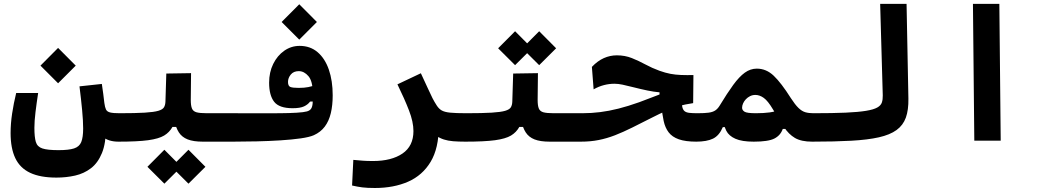

<svg xmlns="http://www.w3.org/2000/svg" viewBox="-20 -713 5313 973"><path d="M266.1 187Q184.1 187 132.8 162.8Q81.5 138.7 57.6 88.6Q33.7 38.6 33.7 -38.6Q33.7 -86.4 41.5 -138.2Q49.3 -189.9 62 -241.7H173.3Q165.5 -190.9 159.9 -145Q154.3 -99.1 154.3 -65.4Q154.3 -18.1 161.6 6.3Q168.9 30.8 194.8 39.3Q220.7 47.9 276.4 47.9Q328.6 47.9 355.5 39.1Q382.3 30.3 391.8 6.6Q401.4 -17.1 401.4 -61.5Q401.4 -100.6 396.2 -155Q391.1 -209.5 382.8 -275.4L496.1 -287.6Q500 -263.7 503.2 -237.5Q506.3 -211.4 508.8 -191.4Q510.7 -174.8 512.2 -158.4Q513.7 -142.1 514.9 -126Q516.1 -109.9 516.6 -95Q517.1 -80.1 517.1 -66.4Q517.1 12.7 496.6 62.7Q476.1 112.8 440.9 139.6Q405.8 166.5 360.6 176.8Q315.4 187 266.1 187ZM580.1 4.9Q531.2 4.9 501.2 -19Q471.2 -43 463.9 -91.8L508.8 -191.4Q511.7 -169.4 517.1 -158.2Q522.5 -147 538.1 -143.1Q553.7 -139.2 585.9 -139.2Q604.5 -139.2 613.5 -124Q622.6 -108.9 622.6 -75.7Q622.6 -34.2 610.1 -14.6Q597.7 4.9 580.1 4.9ZM274.4 -291 185.1 -380.4 274.4 -470.2 363.8 -380.4Z M580.1 4.9 585.9 -139.2Q667 -139.2 713.9 -142.1Q760.7 -145 782.7 -151.6Q804.7 -158.2 811.3 -169.7Q817.9 -181.2 818.4 -198.7L822.8 -340.3L948.2 -342.3L946.8 -206.5Q946.8 -178.2 941.4 -153.1Q936 -127.9 925.8 -107.2Q915.5 -86.4 900.4 -69.8H854Q838.9 -42.5 811.8 -26.1Q784.7 -9.8 730.7 -2.4Q676.8 4.9 580.1 4.9ZM1166 4.9Q1144 4.9 1112.8 4.9Q1081.5 4.9 1052.5 4.9Q1023.4 4.9 1007.3 4.9Q960 4.9 930.9 -6.6Q901.9 -18.1 886.5 -42Q871.1 -65.9 863.8 -102.1L946.8 -206.5Q946.8 -178.2 952.6 -163.6Q958.5 -148.9 975.8 -144Q993.2 -139.2 1028.3 -139.2Q1060.5 -139.2 1096.2 -139.2Q1131.8 -139.2 1171.9 -139.2Q1190.4 -139.2 1199.5 -124Q1208.5 -108.9 1208.5 -75.7Q1208.5 -34.2 1196 -14.6Q1183.6 4.9 1166 4.9ZM935.1 217.8 849.1 132.3 935.1 45.9 1021 132.3ZM813 217.8 727.1 132.3 813 45.9 898.9 132.3Z M1162.1 4.9 1171.9 -139.2Q1231 -139.2 1289.1 -138.9Q1347.2 -138.7 1397.5 -139.2Q1447.8 -139.6 1483.9 -141.8Q1520 -144 1535.6 -148.4Q1552.7 -153.3 1558.6 -165.5Q1564.5 -177.7 1564.7 -197Q1564.9 -216.3 1564.9 -241.2Q1564.9 -301.3 1543.2 -326.9Q1521.5 -352.5 1494.1 -352.5Q1467.8 -352.5 1453.6 -335.2Q1439.5 -317.9 1439.5 -297.9Q1439.5 -276.9 1451.7 -272.2Q1463.9 -267.6 1493.7 -267.6Q1522.5 -267.6 1542.5 -271.7Q1562.5 -275.9 1586.4 -283.7L1585 -199.2L1551.3 -198.2Q1540.5 -183.1 1520.5 -173.8Q1500.5 -164.6 1462.9 -164.6Q1394.5 -164.6 1369.1 -197.5Q1343.8 -230.5 1343.8 -293.9Q1343.8 -346.7 1364.5 -388.9Q1385.3 -431.2 1420.4 -455.8Q1455.6 -480.5 1498.5 -480.5Q1552.2 -480.5 1589.6 -448.5Q1627 -416.5 1646.5 -360.1Q1666 -303.7 1666 -230Q1666 -179.7 1656.5 -139.6Q1647 -99.6 1626 -71.5Q1605 -43.5 1570.3 -27.8Q1548.3 -18.1 1503.7 -11.7Q1459 -5.4 1401.1 -1.7Q1343.3 2 1281 3.4Q1218.8 4.9 1162.1 4.9ZM1496.6 -512.2 1407.2 -601.6 1496.6 -691.4 1585.9 -601.6Z M2203.6 -72.3Q2203.6 38.1 2162.4 106.9Q2121.1 175.8 2048.1 207.8Q1975.1 239.7 1879.9 239.7Q1840.8 239.7 1816.2 236.6Q1791.5 233.4 1764.2 227.1L1770.5 97.2Q1798.3 99.6 1817.9 101.3Q1837.4 103 1870.1 103Q1963.9 103 2019.5 65.2Q2075.2 27.3 2075.2 -48.8Q2075.2 -95.2 2052.7 -153.3Q2030.3 -211.4 1994.1 -285.6L2112.8 -341.8Q2135.3 -294.4 2148.4 -264.9Q2161.6 -235.4 2171.6 -215.8Q2181.6 -196.3 2193.4 -178.2Q2204.1 -161.6 2218.5 -153.3Q2232.9 -145 2261.5 -142.1Q2290 -139.2 2343.8 -139.2Q2362.3 -139.2 2371.3 -124Q2380.4 -108.9 2380.4 -75.7Q2380.4 -34.2 2367.9 -14.6Q2355.5 4.9 2337.9 4.9Q2302.2 4.9 2276.1 2.7Q2250 0.5 2229.5 -6.1Q2209 -12.7 2190.9 -25.1Q2172.9 -37.6 2152.3 -58.1Z M2337.9 4.9 2343.8 -139.2Q2424.8 -139.2 2471.7 -142.1Q2518.6 -145 2540.5 -151.6Q2562.5 -158.2 2569.1 -169.7Q2575.7 -181.2 2576.2 -198.7L2580.6 -340.3L2706.1 -342.3L2704.6 -206.5Q2704.6 -178.2 2699.2 -153.1Q2693.8 -127.9 2683.6 -107.2Q2673.3 -86.4 2658.2 -69.8H2611.8Q2596.7 -42.5 2569.6 -26.1Q2542.5 -9.8 2488.5 -2.4Q2434.6 4.9 2337.9 4.9ZM2923.8 4.9Q2901.9 4.9 2870.6 4.9Q2839.4 4.9 2810.3 4.9Q2781.2 4.9 2765.1 4.9Q2717.8 4.9 2688.7 -6.6Q2659.7 -18.1 2644.3 -42Q2628.9 -65.9 2621.6 -102.1L2704.6 -206.5Q2704.6 -178.2 2710.4 -163.6Q2716.3 -148.9 2733.6 -144Q2751 -139.2 2786.1 -139.2Q2818.4 -139.2 2854 -139.2Q2889.6 -139.2 2929.7 -139.2Q2948.2 -139.2 2957.3 -124Q2966.3 -108.9 2966.3 -75.7Q2966.3 -34.2 2953.9 -14.6Q2941.4 4.9 2923.8 4.9ZM2712.4 -382.8 2626.5 -468.3 2712.4 -554.7 2798.3 -468.3ZM2590.3 -382.8 2504.4 -468.3 2590.3 -554.7 2676.3 -468.3Z M3509.8 4.9Q3453.6 4.9 3419.9 -7.1Q3386.2 -19 3368.4 -42.5Q3350.6 -65.9 3343.3 -99.9Q3335.9 -133.8 3332 -177.7L3433.1 -209.5Q3434.6 -185.1 3437.7 -170.9Q3440.9 -156.7 3449 -149.9Q3457 -143.1 3472.9 -141.1Q3488.8 -139.2 3515.6 -139.2Q3528.3 -139.2 3536.4 -127Q3544.4 -114.7 3548.3 -97.9Q3552.2 -81.1 3552.2 -65.9Q3552.2 -24.4 3539.8 -9.8Q3527.3 4.9 3509.8 4.9ZM2923.8 4.9Q2911.1 4.9 2903.3 -12.9Q2895.5 -30.8 2895.5 -72.3Q2895.5 -111.3 2905.3 -125.2Q2915 -139.2 2931.2 -139.2Q2976.6 -139.2 3021.2 -144.8Q3065.9 -150.4 3114.3 -162.6Q3162.6 -174.8 3218.8 -194.8Q3252.4 -207 3280 -218Q3307.6 -229 3333.5 -238.5Q3359.4 -248 3386.7 -255.4L3388.2 -224.6L3322.3 -218.8V-245.1Q3293.5 -247.6 3260.7 -254.4Q3228 -261.2 3191.4 -270.5Q3157.2 -279.3 3135 -283.9Q3112.8 -288.6 3093.8 -288.6Q3066.9 -288.6 3040.5 -281.7Q3014.2 -274.9 2988.3 -260.3L2979.5 -374Q3008.3 -404.3 3040 -418.5Q3071.8 -432.6 3106 -432.6Q3147 -432.6 3181.9 -418.7Q3216.8 -404.8 3250.5 -386.5Q3284.2 -368.2 3321.8 -354.5Q3351.6 -343.8 3377.4 -338.9Q3403.3 -334 3431.2 -333Q3459 -332 3494.1 -332.5L3492.7 -190.4Q3451.7 -184.6 3418.2 -174.3Q3384.8 -164.1 3353.3 -150.1Q3321.8 -136.2 3286.6 -118.2Q3229.5 -89.4 3183.6 -66.4Q3137.7 -43.5 3096.7 -27.6Q3055.7 -11.7 3013.9 -3.4Q2972.2 4.9 2923.8 4.9Z M3506.8 4.9Q3493.7 4.9 3487.5 -9.3Q3481.4 -23.4 3481.4 -56.2Q3481.4 -69.8 3485.1 -89.4Q3488.8 -108.9 3496.6 -124Q3504.4 -139.2 3515.6 -139.2Q3550.8 -139.2 3571.5 -142.1Q3592.3 -145 3604.7 -153.3Q3617.2 -161.6 3627 -177.7Q3665.5 -241.2 3695.8 -282.7Q3726.1 -324.2 3754.4 -344.7Q3782.7 -365.2 3815.4 -365.2Q3863.3 -365.2 3901.1 -329.1Q3939 -293 3987.8 -215.8Q4009.3 -182.6 4026.4 -166Q4043.5 -149.4 4061 -144.3Q4078.6 -139.2 4101.6 -139.2Q4120.1 -139.2 4129.2 -121.1Q4138.2 -103 4138.2 -65.9Q4138.2 -24.4 4125.7 -9.8Q4113.3 4.9 4095.7 4.9Q4040.5 4.9 4008.5 -13.9Q3976.6 -32.7 3952.6 -69.6Q3928.7 -106.4 3896.5 -159.7Q3871.6 -201.7 3850.6 -216.8Q3829.6 -231.9 3808.1 -231.9Q3793.5 -231.9 3781.2 -225.8Q3769 -219.7 3760 -210.2Q3751 -200.7 3745.8 -189.2Q3740.7 -177.7 3740.7 -167Q3740.7 -154.8 3752.9 -147Q3765.1 -139.2 3811 -139.2Q3850.1 -139.2 3880.4 -143.3Q3910.6 -147.5 3946.3 -161.1L3975.1 -59.6H3946.8Q3935.5 -26.9 3904.5 -11Q3873.5 4.9 3799.8 4.9Q3739.7 4.9 3706.8 -9.8Q3673.8 -24.4 3660.6 -50.3Q3647.5 -76.2 3647.5 -109.9L3672.4 -90.8Q3669.9 -85 3667.2 -79.6Q3664.6 -74.2 3661.6 -68.8H3643.1Q3625 -25.9 3593.5 -10.5Q3562 4.9 3506.8 4.9Z M4095.7 4.9Q4081.5 4.9 4074.5 -12.5Q4067.4 -29.8 4067.4 -70.8Q4067.4 -110.4 4077.1 -124.8Q4086.9 -139.2 4101.6 -139.2Q4200.7 -139.2 4265.6 -142.1Q4330.6 -145 4368.9 -151.4Q4407.2 -157.7 4425.5 -168Q4443.8 -178.2 4449 -193.6Q4454.1 -209 4453.6 -229.5L4440.4 -693.4H4574.2L4583.5 -213.4Q4584.5 -155.8 4570.6 -116.9Q4556.6 -78.1 4523.4 -54Q4490.2 -29.8 4433.8 -17.1Q4377.4 -4.4 4293.9 0.2Q4210.4 4.9 4095.7 4.9Z M4917.5 0 4910.6 -693.4H5044.4L5051.3 0Z"/></svg>

Font: Cascadia Mono
Style: Regular
Weight: 400
Monospace: yes
Designer: Aaron Bell
Foundry: Saja Typeworks
Version: Version 2404.023